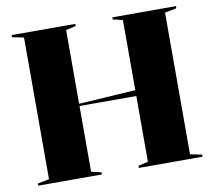

<svg xmlns="http://www.w3.org/2000/svg" viewBox="-78 -798 993 889"><g transform="rotate(-10 418.0 -354.0)"><path d="M804 -708V-698L749 -687V-21L804 -10V0H505V-10L551 -21V-687L505 -698V-708ZM331 -708V-698L284 -687V-21L331 -10V0H32V-10L86 -21V-687L32 -698V-708ZM560 -358V-330H274V-340Z"/></g></svg>

Font: Kalnia SemiBold
Style: Regular
Weight: 600
Designer: Frida Medrano
Foundry: Frida Medrano
Version: Version 1.105